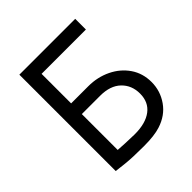

<svg xmlns="http://www.w3.org/2000/svg" viewBox="-189 -821 965 965"><g transform="rotate(-45 294.0 -338.5)"><path d="M541 -191Q541 -128 505 -76.5Q469 -25 403 -4Q360 10 286 10Q203 10 158 5L97 -2V-687H494V-611H179V-401H301Q366 -401 421 -374.5Q476 -348 508.5 -300.5Q541 -253 541 -191ZM459 -191Q459 -250 420 -287.5Q381 -325 309 -325H179V-70L231 -67Q273 -65 296 -65Q373 -65 416 -97.5Q459 -130 459 -191Z"/></g></svg>

Font: Bellota Text
Style: Bold
Weight: 700
Designer: Kemie Guaida
Foundry: Kemie Guaida
Version: Version 4.001